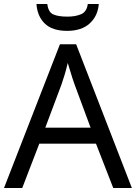

<svg xmlns="http://www.w3.org/2000/svg" viewBox="-20 -938 679 958"><path d="M545 0 459 -221H176L91 0H0L279 -717H360L638 0ZM352 -517Q349 -525 342 -546Q335 -567 328.5 -589.5Q322 -612 318 -624Q311 -593 302 -563.5Q293 -534 287 -517L206 -301H432ZM473 -918Q468 -858 427.5 -821Q387 -784 315 -784Q241 -784 203.5 -820.5Q166 -857 162 -918H216Q221 -877 246 -866Q271 -855 317 -855Q356 -855 384.5 -867Q413 -879 418 -918Z"/></svg>

Font: Noto Serif Ottoman Siyaq
Style: Regular
Weight: 400
Designer: Sérgio Martins
Version: Version 1.005; ttfautohint (v1.8.4.7-5d5b)